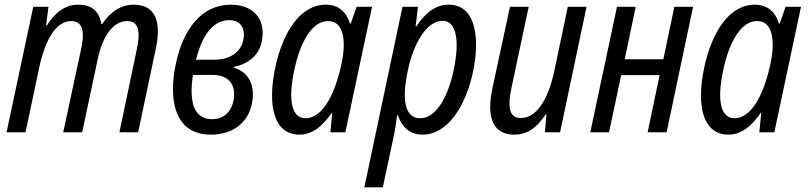

<svg xmlns="http://www.w3.org/2000/svg" viewBox="-20 -565 3449 820"><path d="M8 0H89L147 -274C172 -393 218 -475 285 -475C343 -475 338 -410 327 -358L250 0H331L398 -316C418 -408 462 -475 523 -475C581 -475 577 -414 564 -353L490 0H570L646 -360C667 -459 652 -545 552 -545C492 -545 449 -511 416 -462H413C404 -517 372 -545 314 -545C256 -545 212 -508 181 -457H177L187 -536H122Z M881 10C977 10 1041 -44 1056 -123C1072 -200 1041 -259 978 -276L979 -279C1045 -294 1086 -330 1098 -388C1117 -482 1063 -545 966 -545C838 -545 760 -436 730 -288C700 -141 723 10 881 10ZM960 -479C1007 -479 1030 -444 1019 -393C1007 -341 962 -310 894 -310H817C848 -432 900 -479 960 -479ZM886 -56C810 -56 786 -125 804 -245H888C956 -245 989 -204 978 -139C968 -85 934 -56 886 -56Z M1259 10C1315 10 1358 -27 1397 -83H1399L1391 0H1455L1569 -536H1503L1478 -464H1475C1459 -515 1425 -545 1372 -545C1261 -545 1189 -426 1157 -283C1119 -109 1152 10 1259 10ZM1285 -60C1226 -60 1208 -135 1238 -271C1263 -385 1312 -475 1381 -475C1453 -476 1460 -379 1435 -277C1405 -149 1353 -60 1285 -60Z M1536 235H1615L1660 24C1666 -2 1672 -42 1676 -72H1680C1696 -21 1733 10 1784 10C1894 10 1968 -114 1999 -253C2027 -379 2023 -545 1896 -545C1843 -545 1799 -514 1758 -452H1755L1765 -536H1699ZM1775 -60C1693 -60 1703 -179 1722 -265C1745 -375 1800 -476 1870 -476C1945 -476 1936 -347 1917 -263C1893 -152 1843 -60 1775 -60Z M2176 10C2230 10 2270 -16 2311 -77H2314L2307 0H2372L2485 -536H2405L2348 -265C2319 -128 2266 -61 2205 -61C2158 -61 2145 -99 2165 -193L2238 -536H2158L2083 -188C2056 -59 2088 10 2176 10Z M2501 0H2581L2633 -244H2797L2746 0H2827L2940 -536H2860L2813 -312H2648L2695 -536H2615Z M3091 10C3147 10 3190 -27 3229 -83H3231L3223 0H3287L3401 -536H3335L3310 -464H3307C3291 -515 3257 -545 3204 -545C3093 -545 3021 -426 2989 -283C2951 -109 2984 10 3091 10ZM3117 -60C3058 -60 3040 -135 3070 -271C3095 -385 3144 -475 3213 -475C3285 -476 3292 -379 3267 -277C3237 -149 3185 -60 3117 -60Z"/></svg>

Font: Noto Sans Condensed
Style: Italic
Weight: 400
Width: 3
Italic angle: -12°
Designer: Monotype Design Team
Foundry: Monotype Imaging Inc.
Version: Version 2.013